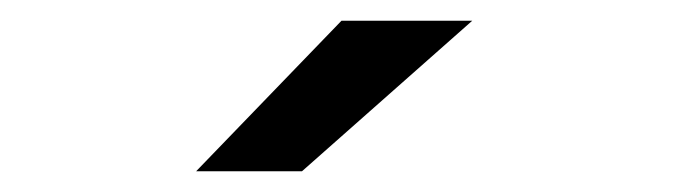

<svg xmlns="http://www.w3.org/2000/svg" viewBox="-20 -671 654 185"><path d="M169 -506 309 -651H435L271 -506Z"/></svg>

Font: Sarpanch Medium
Style: Regular
Weight: 500
Designer: Manushi Parikh (Devanagari and Latin), Jyotish Sonowal (Devanagari)
Foundry: Indian Type Foundry
Version: Version 2.004;PS 1.0;hotconv 1.0.78;makeotf.lib2.5.61930; tt